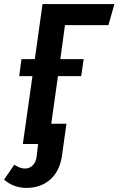

<svg xmlns="http://www.w3.org/2000/svg" viewBox="-85 -711 585 948"><path d="M450.2 -586.9H235.8L212.9 -418.9H328.1L315.9 -335H201.2L168 -100.1H243.2L229 0L221.2 57.1Q209.5 135.3 162.4 176Q115.2 216.8 45.9 216.8Q-18.1 216.8 -64.9 175.8L-14.2 102.1Q-2.9 108.9 3.2 112.3Q9.3 115.7 19 118.4Q28.8 121.1 39.1 121.1Q61.5 121.1 77.1 105Q92.8 88.9 96.2 60.1L103 0H27.8L75.2 -335H9.8L21 -418.9H86.9L125 -690.9H480Z"/></svg>

Font: Fira Sans Compressed Medium
Style: Italic
Weight: 500
Width: 3
Italic angle: -8°
Designer: Carrois Corporate & Edenspiekermann AG
Foundry: Carrois Corporate GbR & Edenspiekermann AG
Version: Version 4.203;PS 004.203;hotconv 1.0.88;makeotf.lib2.5.64775